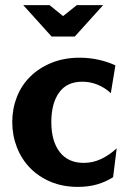

<svg xmlns="http://www.w3.org/2000/svg" viewBox="-20 -721 494 752"><path d="M423 -27Q395 -9 361 1Q327 11 285 11Q226 11 178.5 -9Q131 -29 97.5 -63.5Q64 -98 46 -144.5Q28 -191 28 -243Q28 -295 46 -341Q64 -387 98.5 -421Q133 -455 182 -475Q231 -495 292 -495Q330 -495 366 -487Q402 -479 432 -465L414 -356Q392 -377 363 -389Q334 -401 302 -401Q242 -401 211.5 -358.5Q181 -316 181 -243Q181 -168 214 -125.5Q247 -83 308 -83Q344 -83 376.5 -98.5Q409 -114 437 -140ZM71 -701H174L227 -658L281 -701H384L273 -578H182Z"/></svg>

Font: LT Museum
Style: Bold
Weight: 700
Designer: Daniel Lyons
Foundry: LyonsType
Version: Version 1.010